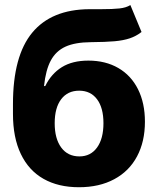

<svg xmlns="http://www.w3.org/2000/svg" viewBox="-20 -744 636 773"><path d="M345.7 -574.2Q282.2 -573.7 243.7 -556.2Q205.1 -538.6 184.6 -500.5Q164.1 -462.4 157.2 -397.5H162.1Q186.5 -447.3 229 -473.6Q271.5 -500 335.9 -500Q404.8 -500 456.3 -470.2Q507.8 -440.4 535.6 -384.8Q563.5 -329.1 563.5 -253.9Q563.5 -173.8 531.7 -114.3Q500 -54.7 439.9 -22.5Q379.9 9.8 297.9 9.8Q214.8 9.8 155.3 -23.9Q95.7 -57.6 64 -123.8Q32.2 -189.9 32.2 -285.2V-325.2Q32.2 -518.6 109.6 -612.3Q187 -706.1 339.8 -707H368.2H386.7Q434.1 -707 460.9 -710Q487.8 -712.9 504.9 -723.6L549.8 -615.2Q527.8 -598.1 502.2 -589.6Q476.6 -581.1 441.2 -577.9Q405.8 -574.7 345.7 -574.2ZM396.5 -248Q396.5 -310.1 370.6 -344.5Q344.7 -378.9 298.8 -378.9Q252.4 -378.9 226.3 -344.5Q200.2 -310.1 200.2 -248Q200.2 -185.5 226.6 -149.9Q252.9 -114.3 299.8 -114.3Q344.7 -114.3 370.6 -149.9Q396.5 -185.5 396.5 -248Z"/></svg>

Font: Pretendard Std ExtraBold
Style: Regular
Weight: 800
Designer: Base glyphs from Inter by Rasmus Andersson; Hangeul glyphs from Noto Sans CJK(Source Han Sans) by Jang Soo-young and Kan
Foundry: Kil Hyung-jin
Version: Version 1.309